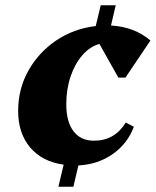

<svg xmlns="http://www.w3.org/2000/svg" viewBox="-20 -710 592 730"><path d="M202 0 222 -84Q141 -95 95 -149Q49 -203 49 -288Q49 -372 88 -441.5Q127 -511 193.5 -556Q260 -601 344 -611L363 -690H420L402 -613Q491 -608 552 -556L457 -415H430L358 -543Q322 -533 293.5 -500.5Q265 -468 248.5 -419.5Q232 -371 232 -314Q232 -247 259.5 -211Q287 -175 337 -175Q416 -175 458 -244L489 -228Q465 -164 409 -124.5Q353 -85 278 -81L259 0Z"/></svg>

Font: Platypi ExtraBold
Style: Italic
Weight: 800
Italic angle: -13°
Designer: David Sargent
Foundry: Bolt Cutter Type
Version: Version 1.200; ttfautohint (v1.8.4.7-5d5b)